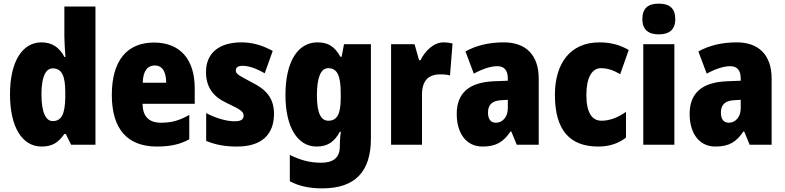

<svg xmlns="http://www.w3.org/2000/svg" viewBox="-20 -796 4318 1056"><path d="M209 10C269 10 301 -13 334 -59H342L371 0H505V-760H334V-595C334 -566 337 -525 340 -482H335C306 -536 266 -563 208 -563C103 -563 35 -458 35 -277C35 -97 102 10 209 10ZM270 -130C232 -130 208 -177 208 -278C208 -373 231 -420 270 -420C320 -420 339 -378 339 -290V-263C338 -170 319 -130 270 -130Z M827 -562C679 -562 595 -463 595 -274C595 -86 681 10 843 10C916 10 971 -2 1021 -30V-164C967 -133 923 -121 866 -121C798 -121 765 -156 764 -225H1051V-310C1051 -474 967 -562 827 -562ZM832 -436C870 -436 894 -405 894 -341H765C767 -410 794 -436 832 -436Z M1487 -170C1487 -259 1441 -305 1365 -343C1288 -384 1277 -390 1277 -409C1277 -426 1290 -434 1315 -434C1351 -434 1397 -416 1436 -393L1480 -516C1422 -547 1369 -563 1308 -563C1186 -563 1113 -505 1113 -400C1113 -318 1151 -265 1226 -230C1308 -192 1320 -180 1320 -160C1320 -138 1304 -129 1270 -129C1222 -129 1163 -148 1114 -174V-21C1169 2 1223 10 1284 10C1418 10 1487 -55 1487 -170Z M1726 -563C1617 -563 1550 -456 1550 -273C1550 -96 1617 10 1721 10C1784 10 1820 -18 1849 -71H1855C1851 -49 1849 -17 1849 3V10C1849 73 1811 99 1746 99C1686 99 1635 86 1574 56V201C1626 228 1681 240 1753 240C1938 240 2020 143 2020 -34V-553H1872L1859 -484H1852C1821 -540 1785 -563 1726 -563ZM1785 -421C1836 -421 1854 -378 1854 -283V-256C1854 -171 1835 -132 1786 -132C1744 -132 1723 -176 1723 -271C1723 -372 1745 -421 1785 -421Z M2420 -563C2363 -563 2316 -513 2293 -465H2285L2260 -553H2131V0H2301V-276C2301 -357 2341 -387 2401 -387C2426 -387 2442 -385 2455 -381L2469 -557C2452 -561 2436 -563 2420 -563Z M2751 -563C2668 -563 2597 -545 2540 -513L2586 -391C2636 -418 2680 -432 2715 -432C2753 -432 2773 -410 2773 -364V-352L2695 -349C2563 -343 2492 -287 2492 -169C2492 -70 2539 10 2634 10C2710 10 2749 -16 2788 -73H2792L2822 0H2943V-363C2943 -496 2870 -563 2751 -563ZM2739 -245 2773 -247V-200C2773 -153 2744 -121 2708 -121C2680 -121 2664 -139 2664 -177C2664 -220 2687 -243 2739 -245Z M3270 10C3332 10 3381 -7 3423 -39V-181C3380 -150 3334 -132 3288 -132C3235 -132 3205 -178 3205 -274C3205 -370 3236 -421 3285 -421C3321 -421 3354 -410 3391 -388L3438 -521C3392 -548 3340 -563 3277 -563C3116 -563 3032 -447 3032 -274C3032 -78 3116 10 3270 10Z M3603 -776C3545 -776 3513 -751 3513 -691C3513 -632 3547 -607 3603 -607C3660 -607 3694 -632 3694 -691C3694 -751 3662 -776 3603 -776ZM3689 -553H3518V0H3689Z M4032 -563C3949 -563 3878 -545 3821 -513L3867 -391C3917 -418 3961 -432 3996 -432C4034 -432 4054 -410 4054 -364V-352L3976 -349C3844 -343 3773 -287 3773 -169C3773 -70 3820 10 3915 10C3991 10 4030 -16 4069 -73H4073L4103 0H4224V-363C4224 -496 4151 -563 4032 -563ZM4020 -245 4054 -247V-200C4054 -153 4025 -121 3989 -121C3961 -121 3945 -139 3945 -177C3945 -220 3968 -243 4020 -245Z"/></svg>

Font: Noto Sans Devanagari UI Condensed Black
Style: Regular
Weight: 900
Width: 3
Designer: Jelle Bosma - Monotype Design Team
Foundry: Monotype Imaging Inc.
Version: Version 2.004